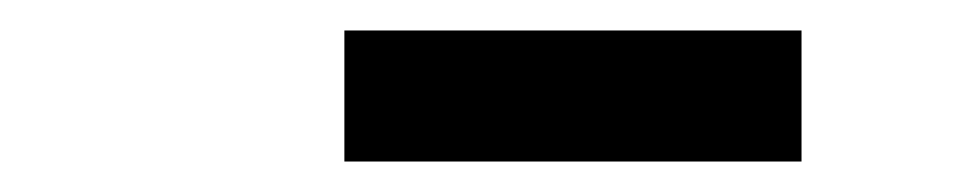

<svg xmlns="http://www.w3.org/2000/svg" viewBox="-20 -743 640 126"><path d="M506 -637H206V-723H506Z"/></svg>

Font: Iosevka Curly Slab SmBdEx
Style: Italic
Weight: 600
Width: 7
Italic angle: -9°
Monospace: yes
Designer: Belleve Invis
Foundry: Belleve Invis
Version: Version 11.1.0; ttfautohint (v1.8.3)